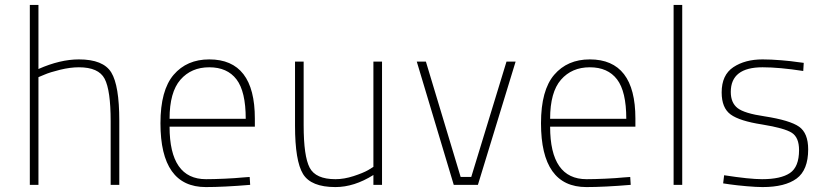

<svg xmlns="http://www.w3.org/2000/svg" viewBox="-20 -750 3366 779"><path d="M136 0H101V-730H136V-470Q224 -509 300 -509Q399 -509 431.5 -456Q464 -403 464 -260V0H429V-258Q429 -384 404.5 -430.5Q380 -477 300 -477Q265 -477 224 -467Q183 -457 160 -447L136 -437Z M816 -23Q847 -23 891.5 -25Q936 -27 965 -30L993 -32L995 0Q888 9 815 9Q631 9 631 -250Q631 -384 684.5 -446.5Q738 -509 829 -509Q1014 -509 1014 -269V-236H668Q668 -23 816 -23ZM668 -268H977Q977 -379 939.5 -428Q902 -477 829 -477Q756 -477 712 -426.5Q668 -376 668 -268Z M1495 -500H1530V0H1495V-40Q1417 9 1341 9Q1242 9 1209.5 -44Q1177 -97 1177 -240V-500H1212V-242Q1212 -116 1236.5 -69.5Q1261 -23 1341 -23Q1376 -23 1414.5 -35.5Q1453 -48 1474 -60L1495 -73Z M1671 -500H1708L1849 -32H1892L2035 -500H2072L1919 0H1821Z M2360 -23Q2391 -23 2435.5 -25Q2480 -27 2509 -30L2537 -32L2539 0Q2432 9 2359 9Q2175 9 2175 -250Q2175 -384 2228.5 -446.5Q2282 -509 2373 -509Q2558 -509 2558 -269V-236H2212Q2212 -23 2360 -23ZM2212 -268H2521Q2521 -379 2483.5 -428Q2446 -477 2373 -477Q2300 -477 2256 -426.5Q2212 -376 2212 -268Z M2713 0V-730H2748V0Z M3241 -495 3239 -462Q3142 -477 3074 -477Q2945 -477 2945 -377Q2945 -333 2972.5 -311.5Q3000 -290 3082 -278Q3185 -262 3222 -236Q3259 -210 3259 -144Q3259 -60 3212 -25.5Q3165 9 3074 9Q3049 9 3009 5.5Q2969 2 2941 -2L2914 -6L2918 -39Q3021 -23 3072 -23Q3148 -23 3185 -48Q3222 -73 3222 -141Q3222 -192 3193 -211Q3164 -230 3072 -245Q2981 -259 2944.5 -285.5Q2908 -312 2908 -375Q2908 -446 2955.5 -477.5Q3003 -509 3074 -509Q3108 -509 3150 -505.5Q3192 -502 3217 -498Z"/></svg>

Font: TitilliumMaps29L
Style: 1 wt
Weight: 100
Designer: Campivisivi
Foundry: Accademia di Belle Arti di Urbino and students of MA course of Visual design
Version: Version 001.001